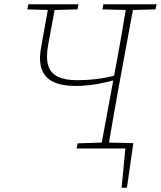

<svg xmlns="http://www.w3.org/2000/svg" viewBox="-20 -696 754 900"><path d="M480 0V-28L605 -25L575 184H550L569 -14L584 0ZM335 -293Q272 -293 231.5 -311.5Q191 -330 176 -370.5Q161 -411 173 -476L209 -676H241L206 -487Q195 -427 205.5 -390.5Q216 -354 250 -337Q284 -320 343 -320Q387 -320 432.5 -325.5Q478 -331 529 -345L527 -323Q493 -314 460 -307Q427 -300 395 -296.5Q363 -293 335 -293ZM108 -652 113 -676H348L343 -652L230 -649H215ZM339 0 344 -24 465 -28H480L601 -24L596 0ZM452 0 519 -364Q534 -442 547.5 -520Q561 -598 574 -676H608L541 -313Q527 -235 513 -156.5Q499 -78 486 0ZM460 -652 465 -676H714L709 -652L595 -649H580Z"/></svg>

Font: Source Serif 4 ExtraLight
Style: Italic
Weight: 250
Italic angle: -12°
Designer: Frank Grießhammer
Foundry: Adobe Systems Incorporated
Version: Version 4.004;hotconv 1.0.116;makeotfexe 2.5.65601